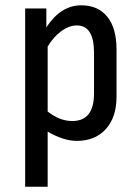

<svg xmlns="http://www.w3.org/2000/svg" viewBox="-20 -520 530 725"><path d="M160 185H75V-488H155V-417Q210 -500 287 -500Q350 -500 385 -457Q420 -414 420 -333V-155Q420 -77 379.5 -32.5Q339 12 270 12Q220 12 160 -23ZM270 -424Q241 -424 211.5 -402.5Q182 -381 160 -344V-99Q205 -63 253 -63Q335 -63 335 -167V-321Q335 -424 270 -424Z"/></svg>

Font: RopaSansRegular
Style: Regular
Weight: 400
Designer: Botio Nikoltchev
Foundry: Botjo Nikoltchev
Version: Version 1.002